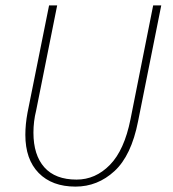

<svg xmlns="http://www.w3.org/2000/svg" viewBox="-20 -680 640 712"><path d="M260 12Q173 12 123.5 -38.5Q74 -89 74 -180Q74 -219 82 -262L162 -660H192L114 -270Q104 -230 104 -188Q104 -105 144.5 -59.5Q185 -14 264 -14Q334 -14 387.5 -68.5Q441 -123 464 -238L548 -660H578L492 -230Q467 -103 404.5 -45.5Q342 12 260 12Z"/></svg>

Font: TypoPRO Source Code Pro
Style: Italic
Weight: 200
Italic angle: -11°
Monospace: yes
Designer: Paul D. Hunt, Teo Tuominen
Foundry: Adobe Systems Incorporated
Version: Version 1.030;PS 1.0;hotconv 1.0.84;makeotf.lib2.5.63406